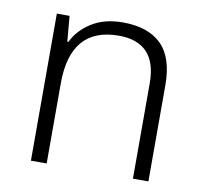

<svg xmlns="http://www.w3.org/2000/svg" viewBox="-66 -613 727 684"><g transform="rotate(10 298.0 -271.0)"><path d="M326 -542Q417 -542 465 -495Q513 -448 513 -348V0H457V-344Q457 -420 422 -456.5Q387 -493 320 -493Q145 -493 145 -290V0H88V-532H134L142 -440H146Q167 -484 213 -513Q259 -542 326 -542Z"/></g></svg>

Font: Noto Sans Light
Style: Regular
Weight: 300
Designer: Monotype Design Team
Foundry: Monotype Imaging Inc.
Version: Version 2.007